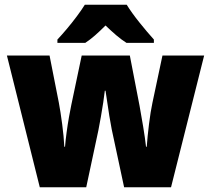

<svg xmlns="http://www.w3.org/2000/svg" viewBox="-20 -786 886 806"><path d="M449 -243Q444 -268 439 -299Q434 -330 430 -358.5Q426 -387 423 -405H420Q418 -386 413.5 -356.5Q409 -327 403.5 -295.5Q398 -264 393 -239L342 0H147L9 -553H188L227 -355Q234 -318 241 -265Q248 -212 250 -170H253Q255 -196 259.5 -229.5Q264 -263 269.5 -294Q275 -325 279 -344L323 -553H525L566 -341Q573 -303 581 -254.5Q589 -206 593 -170H596Q599 -212 605.5 -265Q612 -318 620 -355L662 -553H837L698 0H501ZM512 -766Q533 -732 565.5 -691.5Q598 -651 626 -620V-606H511Q489 -620 468 -638Q447 -656 423 -679Q399 -655 379 -637.5Q359 -620 338 -606H221V-620Q238 -638 260 -664Q282 -690 302.5 -717.5Q323 -745 336 -766Z"/></svg>

Font: Noto Sans Lao Looped SemiCondensed Black
Style: Regular
Weight: 900
Width: 4
Designer: Mark Frömberg, Ben Mitchell
Foundry: The Fontpad Ltd
Version: Version 1.002; ttfautohint (v1.8.4.7-5d5b)